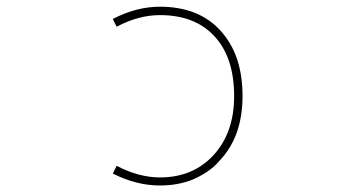

<svg xmlns="http://www.w3.org/2000/svg" viewBox="-20 -575 1040 581"><path d="M463.9 -13.7Q392.6 -13.7 321.3 -49.8L333 -73.2Q400.4 -38.1 463.9 -38.1Q564.5 -38.1 626.5 -106Q688.5 -173.8 688.5 -284.2Q688.5 -400.4 629.4 -464.8Q570.3 -529.3 463.9 -529.3Q399.4 -529.3 333 -494.1L321.3 -517.6Q392.6 -554.7 463.9 -554.7Q522.5 -554.7 568.4 -536.6Q614.3 -518.6 647.5 -481.9Q680.7 -445.3 697.3 -396.5Q713.9 -346.7 713.9 -284.2Q713.9 -223.6 696.8 -174.8Q679.7 -126 644.5 -88.9Q627.9 -69.3 607.4 -55.7Q586.9 -42 564.5 -32.2Q519.5 -13.7 463.9 -13.7Z"/></svg>

Font: Mgen+ 1mn thin
Style: Regular
Weight: 100
Designer: [Source Han Sans]
Ryoko NISHIZUKA  (kana & ideographs); Paul D. Hunt (Latin, Greek & Cyrillic); Wenlong ZHANG  (bopomofo
Version: Version 1.059.20150602